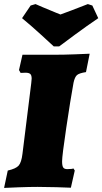

<svg xmlns="http://www.w3.org/2000/svg" viewBox="-37 -915 501 940"><path d="M267 -125Q267 -103 272.5 -95Q278 -87 292 -87Q305 -87 313 -88Q321 -89 323 -90L329 -80L310 4Q290 3 240 1.5Q190 0 147 0Q108 0 54 2Q0 4 -17 5L1 -80Q41 -89 54.5 -104.5Q68 -120 73 -162L116 -508Q118 -526 118 -530Q118 -547 111 -553Q104 -559 88 -559L64 -558L56 -572L73 -647H232Q276 -647 328.5 -649Q381 -651 402 -652L384 -562Q351 -557 340 -547.5Q329 -538 323 -510Q308 -428 287.5 -290Q267 -152 267 -125ZM253 -688H226Q212 -701 164.5 -744.5Q117 -788 71 -826L113 -888L137 -895Q156 -886 239 -852L259 -844Q309 -862 393 -895L415 -888L444 -826Q388 -788 329 -744.5Q270 -701 253 -688Z"/></svg>

Font: Alegreya Black
Style: Italic
Weight: 900
Italic angle: -7°
Designer: Juan Pablo del Peral
Foundry: Huerta Tipografica
Version: Version 2.007; ttfautohint (v1.6)